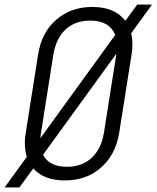

<svg xmlns="http://www.w3.org/2000/svg" viewBox="-26 -770 677 830"><path d="M-6 40 90 -92Q76 -137 85 -194L139 -536Q154 -630 217.5 -685Q281 -740 373 -740Q470 -740 516 -680L567 -750H631L541 -626Q551 -586 543 -536L489 -194Q473 -100 410 -45Q347 10 254 10Q164 10 118 -42L58 40ZM151 -194Q149 -183 149 -173L472 -619Q447 -681 364 -681Q299 -681 258 -643Q217 -605 205 -536ZM263 -49Q328 -49 369.5 -87Q411 -125 423 -194L477 -536V-538L160 -101Q187 -49 263 -49Z"/></svg>

Font: JetBrains Mono NL ExtraLight
Style: Italic
Weight: 200
Italic angle: -9°
Monospace: yes
Designer: Philipp Nurullin, Konstantin Bulenkov
Foundry: JetBrains
Version: Version 2.305; ttfautohint (v1.8.4.7-5d5b)